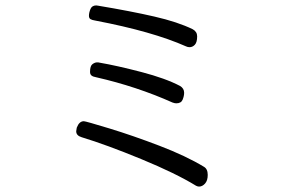

<svg xmlns="http://www.w3.org/2000/svg" viewBox="-20 -685 1040 708"><path d="M308 -627Q308 -638 313.5 -651.5Q319 -665 335 -665L342 -664Q462 -644 549 -624Q636 -604 691 -577Q707 -568 707 -551Q707 -529 698.5 -520Q690 -511 679 -511Q672 -511 666 -514Q542 -569 332 -609Q319 -611 313.5 -614.5Q308 -618 308 -627ZM263 -214Q272 -238 289 -238Q296 -238 383 -211.5Q470 -185 568 -147.5Q666 -110 732 -70Q746 -62 746 -40Q746 -19 736 -8Q726 3 714 3Q709 3 703 0Q628 -46 500.5 -98.5Q373 -151 281 -179Q261 -185 261 -201Q261 -204 263 -214ZM338 -455Q344 -455 347 -454Q411 -443 501 -419.5Q591 -396 644 -368Q659 -359 659 -343Q659 -331 653.5 -317.5Q648 -304 630 -304Q624 -304 616 -307Q484 -366 335 -400Q323 -402 317.5 -406.5Q312 -411 312 -420Q312 -442 321 -448.5Q330 -455 338 -455Z"/></svg>

Font: Iansui 0.93
Style: Regular
Weight: 400
Designer: But Ko / Fontworks Inc.
Foundry: zi-hi.com / Fontworks Inc.
Version: Version 0.931